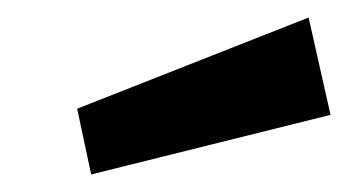

<svg xmlns="http://www.w3.org/2000/svg" viewBox="-20 -757 397 219"><path d="M332 -737 68 -633 84 -558 357 -626Z"/></svg>

Font: United Sans ExtraBold
Style: Italic
Weight: 800
Italic angle: -8°
Designer: Pablo Impallari, Rodrigo Fuenzalida (Modified by Dan O. Williams)
Version: Version 1.000;PS 001.000;hotconv 1.0.88;makeotf.lib2.5.64775